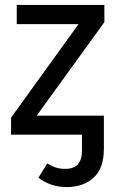

<svg xmlns="http://www.w3.org/2000/svg" viewBox="-20 -547 469 780"><path d="M251 213Q186 213 136 175L172 117Q192 129 208 134Q224 139 246 139Q313 139 313 65V0H25V-69L299 -449H48V-527H404V-457L129 -77H402V57Q402 137 360 175Q318 213 251 213Z"/></svg>

Font: Trujillo
Style: Regular
Weight: 400
Designer: Fira Sans original fonts by bBox Type GmbH, Carrois Corporate GbR, & Edenspiekermann AG / Changes by Cristiano Sobral
Foundry: Fira Sans original fonts by bBox Type GmbH, Carrois Corporate GbR, & Edenspiekermann AG / Changes by Cristiano Sobral
Version: Version 4.301;October 17, 2021;FontCreator 14.0.0.2814 64-bi